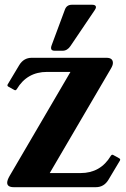

<svg xmlns="http://www.w3.org/2000/svg" viewBox="-20 -777 524 797"><path d="M362.3 -757.3Q378.4 -757.3 378.4 -747.1Q378.4 -742.7 373.5 -735.4L272.5 -585.9Q259.3 -566.4 240.2 -566.4H206.5Q191.9 -566.4 191.9 -577.6Q191.9 -582.5 194.3 -588.9L249.5 -737.3Q256.8 -757.3 278.8 -757.3ZM37.6 0Q9.8 0 9.8 -18.6Q9.8 -29.3 20 -46.9L272.5 -478.5H175.3Q92.3 -478.5 49.8 -407.2Q46.9 -402.3 43.5 -402.3Q42 -402.3 40 -403.3L15.1 -417Q10.7 -419.4 10.7 -422.9Q10.7 -424.8 11.7 -426.3L59.6 -506.3Q78.1 -537.1 111.8 -537.1H421.9Q448.7 -537.1 448.7 -515.6Q448.7 -506.3 440.4 -492.2L186.5 -58.6H314.5Q397 -58.6 439.9 -129.9Q442.9 -134.8 446.3 -134.8Q447.8 -134.8 449.7 -133.8L474.6 -120.1Q479 -117.7 479 -114.3Q479 -112.3 478 -110.8L430.2 -30.8Q411.6 0 377.9 0Z"/></svg>

Font: Simply Serif
Style: Bold
Weight: 700
Designer: Wojciech Kalinowski "wmk69" (wmk69@o2.pl)
Foundry: Wojciech Kalinowski "wmk69" (wmk69@o2.pl)
Version: Version 1.0.0; 2022-02-18